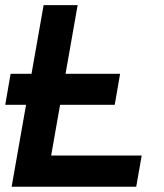

<svg xmlns="http://www.w3.org/2000/svg" viewBox="-20 -713 626 733"><path d="M0 -313 20.5 -431.2H438.5L418 -313ZM24.4 0 146.5 -693.4H276.4L154.3 0ZM24.4 0 45.4 -119.1H521L500 0Z"/></svg>

Font: Cascadia Mono NF
Style: Italic
Weight: 400
Italic angle: -10°
Monospace: yes
Designer: Aaron Bell
Foundry: Saja Typeworks
Version: Version 2404.023